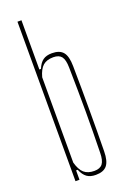

<svg xmlns="http://www.w3.org/2000/svg" viewBox="-155 -850 593 905"><g transform="rotate(-20 142.0 -397.5)"><path d="M161 5Q133.5 5 116.5 -7.2Q99.5 -19.5 88 -47H80V0H60V-800H80V-553H88Q99.5 -581 116.5 -593Q133.5 -605 161 -605Q200 -605 217.2 -584Q234.5 -563 235 -514Q236 -453.5 236.2 -398.8Q236.5 -344 236.5 -292.8Q236.5 -241.5 236.2 -190.5Q236 -139.5 235 -86Q234.5 -37.5 217.2 -16.2Q200 5 161 5ZM161 -15Q189.5 -15 202 -31.5Q214.5 -48 215 -86Q216 -139 216.8 -189.5Q217.5 -240 217.5 -291Q217.5 -342 216.8 -397Q216 -452 215 -514Q214.5 -552.5 202 -568.8Q189.5 -585 161 -585Q128 -585 109.2 -568.8Q90.5 -552.5 80 -514V-86Q90.5 -48 109.2 -31.5Q128 -15 161 -15Z"/></g></svg>

Font: Big Shoulders Display SC Thin
Style: Regular
Weight: 100
Designer: Patric King
Foundry: XO Type Co
Version: Version 2.002